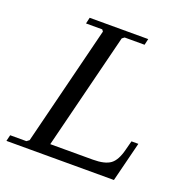

<svg xmlns="http://www.w3.org/2000/svg" viewBox="-132 -874 975 999"><g transform="rotate(20 355.0 -375.0)"><path d="M390.1 -706.1 229 -62H464.8Q530.8 -62 561.5 -84.5Q592.3 -106.9 607.9 -169.9L621.1 -220.2H659.2L604 0H8.8L17.1 -34.2H106.9L121.1 -44.9L286.1 -706.1L278.8 -715.8H189L196.8 -750H521L513.2 -715.8H402.8Z"/></g></svg>

Font: Happy Times at the IKOB New Game Plus Edition
Style: Italic
Weight: 400
Italic angle: -16°
Designer: Lucas Le Bihan
Foundry: Lucas Le Bihan
Version: Version 1.000;PS 1.0;hotconv 1.0.88;makeotf.lib2.5.647800